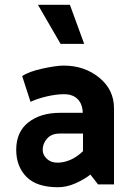

<svg xmlns="http://www.w3.org/2000/svg" viewBox="-20 -773 556 805"><path d="M139 -753H273L333 -589H234ZM159 -145Q159 -124 176 -107.5Q193 -91 221 -91Q248 -91 275.5 -103Q303 -115 328 -139V-213H230Q196 -213 177.5 -192Q159 -171 159 -145ZM223 12Q134 12 91 -31.5Q48 -75 48 -145Q48 -220 99 -260Q150 -300 232 -300H327Q326 -337 305.5 -357.5Q285 -378 249 -378Q215 -378 175 -368.5Q135 -359 108 -346L73 -454Q101 -473 158.5 -485.5Q216 -498 247 -498Q334 -498 396 -447.5Q458 -397 458 -319V0H391L359 -41Q332 -20 295.5 -4Q259 12 223 12Z"/></svg>

Font: Palanquin Dark
Style: Regular
Weight: 400
Designer: Pria Ravichandran
Version: Version 1.000